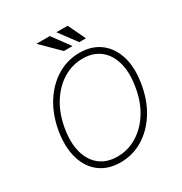

<svg xmlns="http://www.w3.org/2000/svg" viewBox="-211 -1079 1174 1241"><g transform="rotate(-30 376.0 -458.0)"><path d="M697.8 -361.9Q679.3 -249.6 626.6 -166Q573.9 -82.4 497.5 -36.2Q421.2 9.9 331 9.9Q238.6 9.9 176.7 -36.9Q114.7 -83.8 89.7 -168.3Q64.6 -252.8 82.7 -365.4Q101.9 -477.6 154.7 -561.1Q207.4 -644.5 284.1 -690.9Q360.8 -737.2 451.3 -737.2Q541.9 -737.2 604 -690.5Q666.2 -643.8 691.6 -559.5Q717 -475.1 697.8 -361.9ZM654.8 -365.4Q671.9 -467 651.1 -540.8Q630.3 -614.7 578.7 -654.7Q527 -694.6 450.6 -694.6Q372.5 -694.6 305.2 -653.8Q237.9 -612.9 190.7 -538.4Q143.5 -463.8 126.1 -361.9Q109 -260.7 129.6 -186.8Q150.2 -112.9 202.1 -72.8Q253.9 -32.7 331 -32.7Q409.8 -32.7 477.5 -73.7Q545.1 -114.7 592 -189.5Q638.8 -264.2 654.8 -365.4ZM435.4 -797.2H371.1L240.4 -926.5H340.2ZM535.5 -797.2H485.8L389.6 -926.5H473.7Z"/></g></svg>

Font: Inter UI Extra Light
Style: Italic
Weight: 200
Italic angle: -9.39999°
Designer: Rasmus Andersson
Foundry: rsms
Version: 3.2;8d6f07862